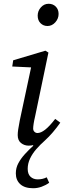

<svg xmlns="http://www.w3.org/2000/svg" viewBox="-20 -762 350 1019"><path d="M156 237Q111 237 87.5 215.5Q64 194 64 158Q64 129 77.5 104Q91 79 112 56Q133 33 156 12V8Q153 9 147 10Q141 11 132 11Q109 11 91.5 -3Q74 -17 74 -45Q74 -58 76.5 -75Q79 -92 85 -123L152 -437L174 -403L45 -409L50 -442L221 -493L237 -483L166 -143Q161 -122 158.5 -105.5Q156 -89 156 -80Q156 -69 163 -62.5Q170 -56 179 -56Q197 -56 220 -74Q243 -92 273 -131L300 -111Q281 -84 260.5 -60Q240 -36 218 -16Q194 5 173 29Q152 53 139.5 79.5Q127 106 127 134Q127 162 142 176Q157 190 180 190Q192 190 204 187.5Q216 185 228 179L241 208Q223 221 201 229Q179 237 156 237ZM232 -624Q210 -624 195 -639Q180 -654 180 -679Q180 -704 197 -723Q214 -742 238 -742Q261 -742 276 -727Q291 -712 291 -688Q291 -663 273.5 -643.5Q256 -624 232 -624Z"/></svg>

Font: Source Serif 4 18pt
Style: Italic
Weight: 400
Italic angle: -12°
Designer: Frank Grießhammer
Foundry: Adobe Systems Incorporated
Version: Version 4.004;hotconv 1.0.116;makeotfexe 2.5.65601